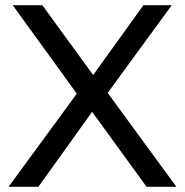

<svg xmlns="http://www.w3.org/2000/svg" viewBox="-20 -720 713 740"><path d="M660 0 395 -362 642 -700H533L339 -431L143 -700H29L276 -359L13 0H128L335 -289L545 0Z"/></svg>

Font: AWKNG-Font Medium
Style: Regular
Weight: 500
Designer: Awakening Church
Foundry: Awakening Church
Version: Version 1.700;PS 001.700;hotconv 1.0.88;makeotf.lib2.5.64775